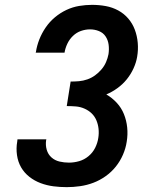

<svg xmlns="http://www.w3.org/2000/svg" viewBox="-20 -763 640 791"><path d="M255 8Q227 8 200 4.5Q173 1 147.5 -8.5Q122 -18 101 -34.5Q80 -51 67 -73.5Q54 -96 50 -124Q46 -152 51 -180L52 -189H171L170 -185Q167 -165 172.5 -146Q178 -127 192 -114.5Q206 -102 225 -97.5Q244 -93 264 -93Q285 -93 306 -99Q327 -105 344.5 -119.5Q362 -134 372 -154Q382 -174 385 -195Q388 -214 386 -232.5Q384 -251 377 -267.5Q370 -284 357.5 -296Q345 -308 328 -315.5Q311 -323 292.5 -324.5Q274 -326 255 -326L271 -427Q288 -427 305.5 -428.5Q323 -430 340 -436Q357 -442 371.5 -452.5Q386 -463 398 -477Q410 -491 417 -507.5Q424 -524 427 -540Q430 -560 427.5 -579Q425 -598 415 -613Q405 -628 387.5 -635Q370 -642 351 -642Q332 -642 313.5 -635.5Q295 -629 280.5 -615Q266 -601 257.5 -583Q249 -565 246 -547V-546H127L128 -549Q132 -575 142 -600.5Q152 -626 168 -649.5Q184 -673 206 -691.5Q228 -710 253.5 -722Q279 -734 306 -738.5Q333 -743 359 -743Q388 -743 415.5 -738Q443 -733 467 -720Q491 -707 508.5 -686.5Q526 -666 535.5 -640.5Q545 -615 547.5 -586.5Q550 -558 545 -529Q541 -505 530 -481Q519 -457 502.5 -436.5Q486 -416 464 -400Q442 -384 418 -374Q442 -360 461 -339.5Q480 -319 490.5 -293Q501 -267 504 -238Q507 -209 502 -179Q498 -152 486.5 -125.5Q475 -99 457 -76.5Q439 -54 415 -37Q391 -20 364.5 -10Q338 0 310 4Q282 8 255 8Z"/></svg>

Font: Iosevka HT Extended
Style: Bold Italic
Weight: 700
Width: 7
Italic angle: -9°
Monospace: yes
Designer: Belleve Invis
Foundry: Belleve Invis
Version: Version 32.3.0; ttfautohint (v1.8.4)